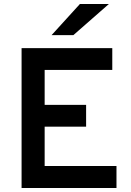

<svg xmlns="http://www.w3.org/2000/svg" viewBox="-20 -941 656 961"><path d="M88 0V-700H542V-591H203.5V-416H411V-307H203.5V-110H563V0ZM238 -765 380 -921H525L347 -765Z"/></svg>

Font: Overpass SemiBold
Style: Regular
Weight: 600
Designer: Delve Withrington, Dave Bailey, Thomas Jockin
Foundry: Delve Fonts LLC
Version: Version 4.000